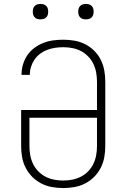

<svg xmlns="http://www.w3.org/2000/svg" viewBox="-20 -944 640 972"><path d="M300 8Q271 8 243 3Q215 -2 189.5 -15Q164 -28 143.5 -48.5Q123 -69 110 -94.5Q97 -120 92 -148Q87 -176 87 -205V-387H471V-530Q471 -553 467 -576Q463 -599 453 -620Q443 -641 426.5 -658Q410 -675 390 -685.5Q370 -696 347 -700.5Q324 -705 301 -705Q280 -705 259.5 -702Q239 -699 220 -692Q201 -685 184 -672.5Q167 -660 155.5 -643.5Q144 -627 137.5 -607Q131 -587 131 -566V-565H89V-567Q89 -593 96.5 -618Q104 -643 118.5 -664.5Q133 -686 154 -701.5Q175 -717 199 -726.5Q223 -736 249 -739.5Q275 -743 301 -743Q329 -743 357.5 -738Q386 -733 411.5 -720Q437 -707 457.5 -686.5Q478 -666 490.5 -640.5Q503 -615 508 -587Q513 -559 513 -530V-205Q513 -176 508 -148Q503 -120 490 -94.5Q477 -69 456.5 -48.5Q436 -28 410.5 -15Q385 -2 357 3Q329 8 300 8ZM300 -30Q323 -30 346 -34.5Q369 -39 389.5 -49.5Q410 -60 426.5 -77Q443 -94 453 -115Q463 -136 467 -159Q471 -182 471 -205V-348H129V-205Q129 -182 133 -159Q137 -136 147 -115Q157 -94 173.5 -77Q190 -60 210.5 -49.5Q231 -39 254 -34.5Q277 -30 300 -30ZM415 -846Q407 -846 399.5 -848Q392 -850 386 -856Q380 -862 378 -869.5Q376 -877 376 -885Q376 -893 378 -900.5Q380 -908 386 -914Q392 -920 399.5 -922Q407 -924 415 -924Q423 -924 430.5 -922Q438 -920 444 -914Q450 -908 452 -900.5Q454 -893 454 -885Q454 -877 452 -869.5Q450 -862 444 -856Q438 -850 430.5 -848Q423 -846 415 -846ZM185 -846Q177 -846 169.5 -848Q162 -850 156 -856Q150 -862 148 -869.5Q146 -877 146 -885Q146 -893 148 -900.5Q150 -908 156 -914Q162 -920 169.5 -922Q177 -924 185 -924Q193 -924 200.5 -922Q208 -920 214 -914Q220 -908 222 -900.5Q224 -893 224 -885Q224 -877 222 -869.5Q220 -862 214 -856Q208 -850 200.5 -848Q193 -846 185 -846Z"/></svg>

Font: Iosevka Extralight Extended
Style: Regular
Weight: 200
Width: 7
Monospace: yes
Designer: Belleve Invis
Foundry: Belleve Invis
Version: Version 32.5.0; ttfautohint (v1.8.4)